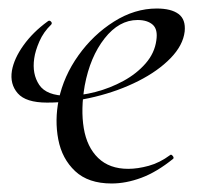

<svg xmlns="http://www.w3.org/2000/svg" viewBox="-20 -419 469 451"><path d="M242.2 12Q187.4 12 156.5 -17Q125.6 -46 116.9 -91.4Q108.2 -136.8 118 -185Q129.6 -240.4 164.3 -289Q199 -337.6 247.7 -368.3Q296.4 -399 348.2 -399Q382 -399 399.3 -386.2Q416.6 -373.4 413.8 -345Q410 -312.6 380.7 -282.4Q351.4 -252.2 305 -228.7Q258.6 -205.2 202.8 -191.6Q147 -178 90.4 -178Q40.8 -178 21.8 -199.7Q2.8 -221.4 8 -253Q13 -281.6 35.2 -312.6Q57.4 -343.6 91.8 -368.6Q95.8 -372.2 99.5 -368.6Q103.2 -365 100.4 -361.4Q82.2 -344 72.5 -321.7Q62.8 -299.4 60.4 -281.8Q55 -245.4 72.1 -219.7Q89.2 -194 138.4 -194Q169.6 -194 204.3 -203Q239 -212 270.1 -229Q301.2 -246 322.2 -270.2Q343.2 -294.4 347.2 -324Q351.2 -350 338.7 -361Q326.2 -372 303.2 -372Q259.6 -372 225.6 -328.7Q191.6 -285.4 179 -218Q169.4 -162.2 176.8 -117.8Q184.2 -73.4 210.6 -47.9Q237 -22.4 281.2 -22.4Q303.4 -22.4 329.3 -29.5Q355.2 -36.6 380 -55Q382 -57 385.5 -53Q389 -49 387 -46.2Q348.2 -14.8 312.1 -1.4Q276 12 242.2 12Z"/></svg>

Font: Cormorant Infant Light
Style: Italic
Weight: 300
Italic angle: -10°
Designer: Christian Thalmann (Catharsis Fonts)
Foundry: Catharsis Fonts
Version: Version 4.001